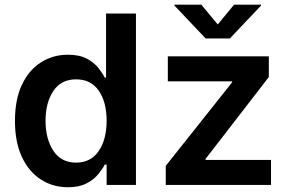

<svg xmlns="http://www.w3.org/2000/svg" viewBox="-20 -785 1230 815"><path d="M268.6 9.8Q204.1 9.8 153.1 -23.2Q102.1 -56.2 72.8 -119.1Q43.5 -182.1 43.5 -272Q43.5 -362.8 73.2 -425.5Q103 -488.3 154.1 -520.5Q205.1 -552.7 268.1 -552.7Q316.9 -552.7 347.9 -536.4Q378.9 -520 397 -497.3Q415 -474.6 424.8 -455.6H430.2V-727.5H557.1V0H432.6V-86.4H424.8Q414.6 -66.9 396 -44.4Q377.4 -22 346.4 -6.1Q315.4 9.8 268.6 9.8ZM303.2 -94.7Q365.2 -94.7 398.9 -143.8Q432.6 -192.9 432.6 -272.5Q432.6 -352.1 399.2 -400.1Q365.7 -448.2 303.2 -448.2Q238.8 -448.2 206.1 -398.4Q173.3 -348.6 173.3 -272.5Q173.3 -195.8 206.3 -145.3Q239.3 -94.7 303.2 -94.7ZM683.6 0V-81.1L965.3 -435.5V-439.9H692.4V-545.9H1121.1V-458L852.5 -110.4V-106H1130.4V0ZM834.5 -765.1 904.3 -681.2 973.6 -765.1H1087.9V-761.2L955.6 -621.6H853L720.7 -761.2V-765.1Z"/></svg>

Font: Inter SemiBold
Style: Regular
Weight: 600
Designer: Rasmus Andersson
Foundry: rsms
Version: Version 4.001;git-9221beed3